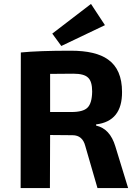

<svg xmlns="http://www.w3.org/2000/svg" viewBox="-20 -957 681 977"><path d="M246 -786 443 -937 514 -829 292 -723ZM86 -690Q177 -699 340 -699Q468 -699 530 -654Q601 -604 601 -489Q602 -340 469 -324V-318Q540 -302 567 -212L632 0H476L414 -214Q400 -269 349 -269L235 -270L234 0H85ZM343 -387Q403 -387 425 -409Q448 -431 449 -491Q449 -543 428 -562Q408 -582 353 -582L235 -581V-387Z"/></svg>

Font: Taylor Sans Bold LRS
Style: Bold
Weight: 700
Italic angle: -8°
Designer: Natanael Gama
Version: Version 1.001 September 8, 2015